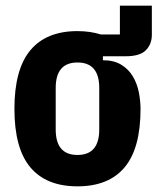

<svg xmlns="http://www.w3.org/2000/svg" viewBox="-20 -647 557 679"><path d="M517 -627V-524Q517 -491 496 -469.5Q475 -448 424 -448H344V-434Q383 -434 409 -418Q435 -402 450 -376.5Q465 -351 471 -320.5Q477 -290 477 -262Q477 -122 420.5 -55Q364 12 254 12Q144 12 87.5 -55Q31 -122 31 -262Q31 -402 87.5 -469.5Q144 -537 254 -537Q299 -537 337 -525H404V-627ZM254 -99Q331 -99 331 -189V-336Q331 -426 254 -426Q177 -426 177 -336V-189Q177 -99 254 -99Z"/></svg>

Font: IBM Plex Sans Cond
Style: Bold
Weight: 700
Width: 3
Designer: Mike Abbink, Paul van der Laan, Pieter van Rosmalen
Foundry: Bold Monday
Version: Version 1.3